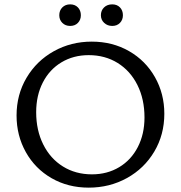

<svg xmlns="http://www.w3.org/2000/svg" viewBox="-20 -855 829 881"><path d="M252 -785Q252 -807 266 -821Q280 -835 302 -835Q324 -835 337.5 -821Q351 -807 351 -785Q351 -764 337.5 -750Q324 -736 302 -736Q280 -736 266 -750Q252 -764 252 -785ZM443 -785Q443 -807 457.5 -821Q472 -835 495 -835Q517 -835 530.5 -821Q544 -807 544 -785Q544 -764 530.5 -750Q517 -736 495 -736Q473 -736 458 -750Q443 -764 443 -785ZM56 -325Q56 -421 102 -498.5Q148 -576 227 -620Q306 -664 401 -664Q496 -664 572 -620.5Q648 -577 691 -501Q734 -425 734 -333Q734 -237 688 -159.5Q642 -82 562.5 -38Q483 6 387 6Q292 6 216.5 -37.5Q141 -81 98.5 -157Q56 -233 56 -325ZM643 -316Q643 -400 610.5 -465Q578 -530 520 -566Q462 -602 387 -602Q317 -602 262 -569Q207 -536 176.5 -476.5Q146 -417 146 -340Q146 -257 178.5 -192Q211 -127 269 -91Q327 -55 402 -55Q472 -55 527 -88Q582 -121 612.5 -180.5Q643 -240 643 -316Z"/></svg>

Font: Ysabeau SC Medium
Style: Regular
Weight: 500
Designer: Christian Thalmann (Catharsis Fonts)
Version: Version 0.003